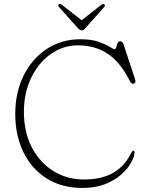

<svg xmlns="http://www.w3.org/2000/svg" viewBox="-20 -907 721 944"><path d="M641.5 -159Q641 -137 624.5 -107.2Q608 -77.5 576.2 -49Q544.5 -20.5 497 -1.8Q449.5 17 386 17Q282.5 17 208.5 -30.2Q134.5 -77.5 94.8 -159.8Q55 -242 55 -346.5Q55 -452.5 96.2 -535.5Q137.5 -618.5 209.8 -666.2Q282 -714 375 -714Q429 -714 463.8 -702Q498.5 -690 517.8 -677.8Q537 -665.5 543.5 -665.5Q549.5 -665.5 551.8 -675.2Q554 -685 557.8 -694.5Q561.5 -704 571.5 -704Q582.5 -704 587.5 -689L645 -514.5Q647.5 -507 644.2 -501Q641 -495 634 -495Q625.5 -495 619 -507.5Q572.5 -600.5 510.2 -642.2Q448 -684 363 -684Q308.5 -684 260.5 -659.8Q212.5 -635.5 176 -591.8Q139.5 -548 118.5 -488.5Q97.5 -429 97.5 -359Q97.5 -256 137.2 -181Q177 -106 243.8 -65.2Q310.5 -24.5 392 -24.5Q478.5 -24.5 535 -56.5Q591.5 -88.5 622 -149.5Q625 -155.5 628.8 -161Q632.5 -166.5 636 -166.5Q641.5 -166.5 641.5 -159ZM400 -769Q390 -757.5 382 -757.5Q373 -757.5 362.5 -769L270.5 -872Q263 -881 270 -886Q275.5 -889.5 284 -883.5L381.5 -807.5L478.5 -883.5Q487 -889.5 492.5 -886Q499.5 -881 492 -872Z"/></svg>

Font: Fraunces 9pt SuperSoft Thin
Style: Regular
Weight: 100
Version: Version 1.000;[b76b70a41]